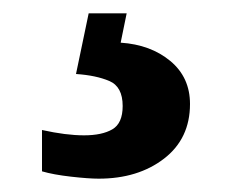

<svg xmlns="http://www.w3.org/2000/svg" viewBox="-20 -29 351 288"><path d="M128 239Q113 239 86.5 236Q60 233 43 228V166Q79 174 106 174Q133 174 148.5 165Q164 156 164 130Q164 101 144 92.5Q124 84 94 82L113 -9H170L161 35Q206 38 235.5 62.5Q265 87 265 127Q265 179 226 209Q187 239 128 239Z"/></svg>

Font: Noto Serif Thai SemiCondensed ExtraBold
Style: Regular
Weight: 800
Width: 4
Designer: Monotype Design Team
Foundry: Monotype Imaging Inc.
Version: Version 2.002; ttfautohint (v1.8.4.7-5d5b)